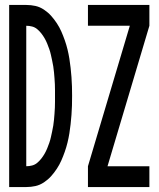

<svg xmlns="http://www.w3.org/2000/svg" viewBox="-20 -755 640 775"><path d="M335 0V-84L504 -651H335V-735H583V-651L414 -84H583V0ZM17 0V-735H86Q105 -735 123 -731Q141 -727 157.5 -716Q174 -705 186.5 -691Q199 -677 209.5 -661Q220 -645 227.5 -628Q235 -611 241.5 -592.5Q248 -574 252.5 -555.5Q257 -537 260 -518.5Q263 -500 265 -481.5Q267 -463 268.5 -444Q270 -425 270.5 -406Q271 -387 271 -368Q271 -348 270.5 -329Q270 -310 268.5 -291Q267 -272 265 -253.5Q263 -235 260 -216.5Q257 -198 252.5 -179.5Q248 -161 241.5 -142.5Q235 -124 227.5 -107Q220 -90 209.5 -74Q199 -58 186.5 -44Q174 -30 157.5 -19Q141 -8 123 -4Q105 0 86 0ZM86 -84Q98 -84 109.5 -87Q121 -90 130 -97.5Q139 -105 146.5 -114.5Q154 -124 160 -134.5Q166 -145 170.5 -156Q175 -167 179 -178.5Q183 -190 185.5 -201.5Q188 -213 190.5 -224.5Q193 -236 195 -248Q197 -260 198 -272Q199 -284 200 -296Q201 -308 201.5 -320Q202 -332 202 -344Q202 -356 202 -368Q202 -379 202 -391Q202 -403 201.5 -415Q201 -427 200 -439Q199 -451 198 -463Q197 -475 195 -487Q193 -499 190.5 -510.5Q188 -522 185.5 -533.5Q183 -545 179 -556.5Q175 -568 170.5 -579Q166 -590 160 -600.5Q154 -611 146.5 -620.5Q139 -630 130 -637.5Q121 -645 109.5 -648Q98 -651 86 -651Z"/></svg>

Font: Iosevka SS04 Medium Extended
Style: Regular
Weight: 500
Width: 7
Monospace: yes
Designer: Belleve Invis
Foundry: Belleve Invis
Version: Version 19.0.0; ttfautohint (v1.8.4)